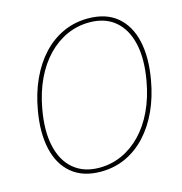

<svg xmlns="http://www.w3.org/2000/svg" viewBox="-107 -809 869 918"><g transform="rotate(-15 327.5 -350.0)"><path d="M281 12Q193 12 138 -33.5Q83 -79 64.5 -160.5Q46 -242 65 -350Q79 -431 109.5 -497.5Q140 -564 184.5 -612Q229 -660 286 -686Q343 -712 409 -712Q498 -712 552.5 -666.5Q607 -621 625.5 -540Q644 -459 625 -350Q611 -269 580.5 -202.5Q550 -136 505.5 -88Q461 -40 404.5 -14Q348 12 281 12ZM279 -8Q338 -8 390.5 -31.5Q443 -55 486 -99.5Q529 -144 559 -207.5Q589 -271 603 -350Q622 -456 604.5 -532.5Q587 -609 537.5 -650.5Q488 -692 411 -692Q352 -692 299.5 -668.5Q247 -645 204 -600.5Q161 -556 131 -492.5Q101 -429 87 -350Q68 -245 85.5 -168Q103 -91 153 -49.5Q203 -8 279 -8Z"/></g></svg>

Font: DM Sans 18pt Thin
Style: Italic
Weight: 250
Italic angle: -10°
Designer: Colophon Foundry, Jonny Pinhorn
Foundry: Colophon Foundry
Version: Version 4.004;gftools[0.9.30]